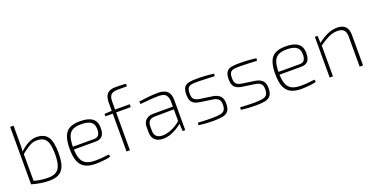

<svg xmlns="http://www.w3.org/2000/svg" viewBox="-26 -1420 4151 2136"><g transform="rotate(-20 2049.0 -351.5)"><path d="M321 -494Q414 -494 454.5 -436Q495 -378 495 -241Q495 -175 484.5 -127Q474 -79 450.5 -48Q427 -17 389 -2.5Q351 12 296 12Q271 12 244.5 10Q218 8 192.5 4Q167 0 140.5 -6.5Q114 -13 88 -20L121 -48Q154 -39 183.5 -33.5Q213 -28 240.5 -26Q268 -24 295 -24Q352 -24 387 -45Q422 -66 438 -113.5Q454 -161 454 -241Q454 -321 440.5 -368.5Q427 -416 396 -437Q365 -458 313 -458Q267 -458 224 -433Q181 -408 123 -361L121 -393Q156 -425 189 -447.5Q222 -470 254.5 -482Q287 -494 321 -494ZM128 -700V-492Q128 -463 127.5 -441Q127 -419 123 -395L127 -379L128 -19L88 -20V-700Z M837 -494Q935 -494 982.5 -458.5Q1030 -423 1031 -352Q1033 -288 1008.5 -254.5Q984 -221 925 -221H645V-254H919Q960 -254 976 -280Q992 -306 990 -350Q989 -407 952 -432.5Q915 -458 839 -458Q775 -458 737.5 -438Q700 -418 684 -371Q668 -324 668 -245Q668 -161 686.5 -112.5Q705 -64 745.5 -44Q786 -24 850 -24Q897 -24 940.5 -28Q984 -32 1015 -36L1020 -8Q1002 -2 971 2.5Q940 7 906 9.5Q872 12 845 12Q767 12 719 -13.5Q671 -39 648.5 -95Q626 -151 626 -243Q626 -336 647.5 -391Q669 -446 715.5 -470Q762 -494 837 -494Z M1341 -715Q1355 -715 1377.5 -714.5Q1400 -714 1423 -713Q1446 -712 1464 -710L1462 -680H1355Q1298 -680 1274.5 -657Q1251 -634 1251 -577V0H1211V-579Q1211 -624 1223.5 -654Q1236 -684 1264.5 -699.5Q1293 -715 1341 -715ZM1424 -482V-448H1124V-477L1217 -482Z M1764 -494Q1809 -494 1841 -480Q1873 -466 1889.5 -435.5Q1906 -405 1906 -354V0H1876L1868 -106L1866 -113V-354Q1866 -400 1844 -429Q1822 -458 1759 -458Q1709 -458 1650.5 -453.5Q1592 -449 1538 -443L1534 -473Q1566 -478 1601.5 -482.5Q1637 -487 1677.5 -490.5Q1718 -494 1764 -494ZM1881 -293 1880 -261 1638 -258Q1596 -257 1575.5 -236Q1555 -215 1555 -175V-121Q1555 -76 1578.5 -53.5Q1602 -31 1649 -30Q1685 -29 1727 -42.5Q1769 -56 1809 -80Q1849 -104 1877 -133V-98Q1863 -82 1839 -64.5Q1815 -47 1784 -30.5Q1753 -14 1717.5 -3.5Q1682 7 1645 7Q1605 7 1575.5 -7.5Q1546 -22 1530 -50Q1514 -78 1514 -118V-178Q1514 -233 1545.5 -263Q1577 -293 1634 -293Z M2232 -494Q2262 -494 2295 -492.5Q2328 -491 2361 -488Q2394 -485 2423 -481L2419 -452Q2375 -454 2327.5 -456Q2280 -458 2236 -459Q2185 -460 2153 -456Q2121 -452 2106 -432Q2091 -412 2091 -365Q2091 -316 2111.5 -297Q2132 -278 2169 -272L2326 -249Q2380 -240 2408 -211Q2436 -182 2436 -124Q2436 -63 2413.5 -34.5Q2391 -6 2348 2.5Q2305 11 2242 11Q2209 11 2164.5 9Q2120 7 2063 -1L2067 -30Q2097 -28 2124 -26.5Q2151 -25 2178.5 -24.5Q2206 -24 2238 -24Q2297 -25 2331.5 -31.5Q2366 -38 2381.5 -59.5Q2397 -81 2397 -124Q2397 -172 2373.5 -191Q2350 -210 2314 -215L2157 -238Q2123 -243 2099 -257.5Q2075 -272 2063.5 -298Q2052 -324 2052 -365Q2052 -425 2072 -452.5Q2092 -480 2132 -487.5Q2172 -495 2232 -494Z M2733 -494Q2763 -494 2796 -492.5Q2829 -491 2862 -488Q2895 -485 2924 -481L2920 -452Q2876 -454 2828.5 -456Q2781 -458 2737 -459Q2686 -460 2654 -456Q2622 -452 2607 -432Q2592 -412 2592 -365Q2592 -316 2612.5 -297Q2633 -278 2670 -272L2827 -249Q2881 -240 2909 -211Q2937 -182 2937 -124Q2937 -63 2914.5 -34.5Q2892 -6 2849 2.5Q2806 11 2743 11Q2710 11 2665.5 9Q2621 7 2564 -1L2568 -30Q2598 -28 2625 -26.5Q2652 -25 2679.5 -24.5Q2707 -24 2739 -24Q2798 -25 2832.5 -31.5Q2867 -38 2882.5 -59.5Q2898 -81 2898 -124Q2898 -172 2874.5 -191Q2851 -210 2815 -215L2658 -238Q2624 -243 2600 -257.5Q2576 -272 2564.5 -298Q2553 -324 2553 -365Q2553 -425 2573 -452.5Q2593 -480 2633 -487.5Q2673 -495 2733 -494Z M3271 -494Q3369 -494 3416.5 -458.5Q3464 -423 3465 -352Q3467 -288 3442.5 -254.5Q3418 -221 3359 -221H3079V-254H3353Q3394 -254 3410 -280Q3426 -306 3424 -350Q3423 -407 3386 -432.5Q3349 -458 3273 -458Q3209 -458 3171.5 -438Q3134 -418 3118 -371Q3102 -324 3102 -245Q3102 -161 3120.5 -112.5Q3139 -64 3179.5 -44Q3220 -24 3284 -24Q3331 -24 3374.5 -28Q3418 -32 3449 -36L3454 -8Q3436 -2 3405 2.5Q3374 7 3340 9.5Q3306 12 3279 12Q3201 12 3153 -13.5Q3105 -39 3082.5 -95Q3060 -151 3060 -243Q3060 -336 3081.5 -391Q3103 -446 3149.5 -470Q3196 -494 3271 -494Z M3881 -494Q4011 -494 4011 -362V0H3971V-354Q3971 -409 3947 -433.5Q3923 -458 3872 -458Q3819 -458 3769 -434Q3719 -410 3651 -363L3650 -396Q3710 -444 3767.5 -469Q3825 -494 3881 -494ZM3648 -482 3652 -393 3655 -377V0H3616V-482Z"/></g></svg>

Font: Exo 2 ExtraLight
Style: Regular
Weight: 250
Designer: Natanael Gama
Foundry: Natanael Gama
Version: Version 2.010